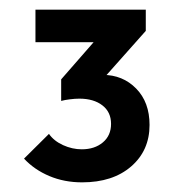

<svg xmlns="http://www.w3.org/2000/svg" viewBox="-20 -714 375 398"><path d="M150.2 -336Q113.2 -336 82.2 -349.1Q51.2 -362.2 29.8 -385.2L81.5 -436.5Q91.5 -422 110.6 -413.2Q129.8 -404.5 149.5 -404.5Q176.2 -404.5 193.2 -418.8Q210.2 -433 210.2 -457.2Q210.2 -481.8 192.2 -495.6Q174.2 -509.5 144.5 -509.5Q135.2 -509.5 124.6 -508.1Q114 -506.8 106.8 -504.8L142 -548.8Q163.5 -554.8 174.2 -556.8Q185 -558.8 192.8 -558.8Q234.5 -558.8 262.2 -530.5Q290 -502.2 290 -455Q290 -402 251.9 -369Q213.8 -336 150.2 -336ZM106.8 -504.8V-549.5L195 -650.5L282.2 -650L192 -548.5ZM53.5 -626.5V-694H282.2V-650L221.5 -626.5Z"/></svg>

Font: Outfit Thin
Style: Regular
Weight: 100
Designer: Rodrigo Fuenzalida
Foundry: fragTYPE
Version: Version 1.100;gftools[0.9.27]